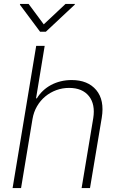

<svg xmlns="http://www.w3.org/2000/svg" viewBox="-20 -962 616 982"><path d="M44.4 0 165.1 -727.3H208.5L164.4 -459.2H168.7Q181.5 -480.5 199.8 -497.7Q218 -514.9 240.8 -527.2Q263.5 -539.4 290.1 -546Q316.8 -552.6 346.6 -552.6Q429.3 -552.6 472.3 -501.4Q515.3 -449.9 500.4 -359.7L440.3 0H397.4L457 -358Q468 -428.6 435 -470.2Q401.3 -512.4 333.5 -512.4Q299 -512.4 267.8 -500.9Q236.5 -489.3 211.5 -468.6Q186.4 -447.8 169.4 -418.5Q152.3 -389.2 146.3 -353.7L87.7 0ZM81.7 -938.2 83.1 -941.8H126.4L203.8 -837.4L315 -941.8H363.3L362.2 -938.2L214.5 -799.7H185Z"/></svg>

Font: Inter P Extra Light
Style: Italic
Weight: 200
Italic angle: 9.39999°
Designer: Rasmus Andersson
Foundry: rsms
Version: Version 3.018;git-588b23468